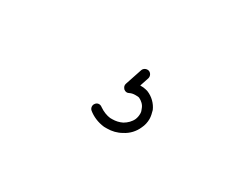

<svg xmlns="http://www.w3.org/2000/svg" viewBox="-36 -169 570 449"><g transform="rotate(30 249.5 55.5)"><path d="M251 114C242 113 231 109 221 102C215 97 207 98 203 104C199 109 200 117 205 121C216 130 231 137 249 139C251 139 254 139 257 139C270 139 283 136 295 129C309 122 320 110 326 96C330 88 332 79 332 70C332 63 330 55 328 48C322 34 310 22 295 16C289 14 282 13 275 13H274L282 -11C284 -18 280 -25 274 -27C267 -29 260 -25 258 -19L243 26C241 31 243 36 247 40C251 43 256 44 261 41C265 39 270 38 275 38C279 38 283 38 286 39C294 43 301 49 304 58C306 62 307 66 307 70C307 76 306 81 304 86C300 95 292 103 283 108C275 112 266 114 257 114C254 114 253 114 251 114Z"/></g></svg>

Font: LS
Style: LightAlt
Weight: 250
Designer: BSozoo
Foundry: BSozoo
Version: Version 001.000